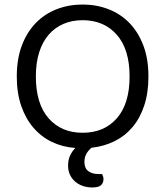

<svg xmlns="http://www.w3.org/2000/svg" viewBox="-20 -641 729 846"><path d="M634 -304Q634 -232 615.5 -176Q597 -120 563.5 -80.5Q530 -41 484 -18.5Q438 4 383 10Q369 22 360.5 37Q352 52 352 73Q352 100 369 113Q386 126 415 126H430Q436 138 436 149Q436 165 425 175Q414 185 387 185Q365 185 345.5 178.5Q326 172 311.5 159.5Q297 147 288.5 129.5Q280 112 280 89Q280 63 289 44Q298 25 312 11Q256 7 209 -15.5Q162 -38 127.5 -78Q93 -118 73.5 -174.5Q54 -231 54 -304Q54 -382 76.5 -441Q99 -500 138 -540Q177 -580 230 -600.5Q283 -621 344 -621Q405 -621 458 -600.5Q511 -580 550 -540Q589 -500 611.5 -441Q634 -382 634 -304ZM551 -304Q551 -424 494.5 -488Q438 -552 344 -552Q297 -552 259 -535.5Q221 -519 194 -487.5Q167 -456 152.5 -410Q138 -364 138 -304Q138 -184 194 -120Q250 -56 344 -56Q439 -56 495 -120Q551 -184 551 -304Z"/></svg>

Font: Baloo Chettan 2
Style: Regular
Weight: 400
Designer: Maithili Shingre, Unnati Kotecha and Ek Type
Foundry: Ek Type
Version: Version 1.640;hotconv 1.0.111;makeotfexe 2.5.65597; ttfautoh